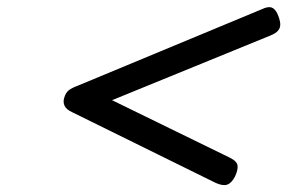

<svg xmlns="http://www.w3.org/2000/svg" viewBox="-20 -725 823 550"><path d="M598 -201 188 -403Q170 -411 165 -422Q160 -433 164 -445Q168 -459 176.5 -466Q185 -473 204 -480L731 -699Q748 -707 758 -703.5Q768 -700 775 -685Q786 -660 781.5 -646Q777 -632 754 -623L301 -438L639 -273Q659 -263 660.5 -250.5Q662 -238 653 -219Q643 -200 630.5 -196Q618 -192 598 -201Z"/></svg>

Font: Playwrite DK Uloopet
Style: Regular
Weight: 400
Designer: Veronika Burian, José Scaglione
Foundry: TypeTogether
Version: Version 1.002